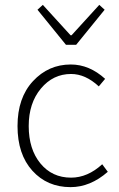

<svg xmlns="http://www.w3.org/2000/svg" viewBox="-20 -757 489 789"><path d="M270 12Q174 12 113 -55.5Q52 -123 52 -239Q52 -355 115.5 -423.5Q179 -492 271 -492Q347 -492 412 -433L386 -402Q331 -453 272 -453Q198 -453 148 -393Q98 -333 98 -239Q98 -144 146 -85.5Q194 -27 272 -27Q340 -27 400 -82L423 -51Q351 12 270 12ZM251 -573 134 -717 156 -737 270 -612H274L388 -737L410 -717L293 -573Z"/></svg>

Font: Toshiba Sans Light
Style: Regular
Weight: 300
Designer: Paul D. Hunt
Foundry: Toshiba Corporation
Version: Version 2.020;PS 2.0;hotconv 1.0.86;makeotf.lib2.5.63406